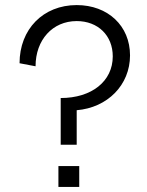

<svg xmlns="http://www.w3.org/2000/svg" viewBox="-20 -736 579 756"><path d="M219 -350V-166H282V-302C403 -312 492 -401 492 -518C492 -634 405 -716 282 -716C150 -716 57 -621 57 -487L120 -475C120 -579 187 -653 282 -653C366 -653 424 -596 424 -514C424 -416 341 -350 219 -350ZM210 0H292V-82H210Z"/></svg>

Font: Uncut Sans Book
Style: Regular
Weight: 350
Designer: Kasper Nordkvist
Foundry: UNCUT.wtf
Version: Version 1.304;Glyphs 3.2 (3246)